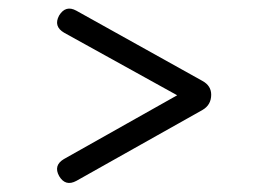

<svg xmlns="http://www.w3.org/2000/svg" viewBox="-20 -545 617 440"><path d="M115.5 -141.5Q102 -166 126.5 -180.5L403.5 -336.5V-317L127 -470Q102 -484.5 115.5 -509.5Q130.5 -534 155 -520.5L444 -359.5Q464 -348.5 464 -328Q464 -304.5 444 -293L155 -130.5Q130 -117 115.5 -141.5Z"/></svg>

Font: Jura Light Medium
Style: Regular
Weight: 500
Version: Version 5.106